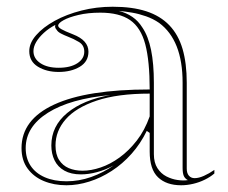

<svg xmlns="http://www.w3.org/2000/svg" viewBox="-20 -535 676 570"><path d="M314.6 -515Q373 -515 414.3 -501.5Q455.7 -488 482.6 -460.1Q509.5 -432.1 522 -389.6Q534.4 -347 534.4 -289.4V-34.8Q534.4 -20.5 540.9 -13.3Q547.4 -6.1 557.8 -6.1Q570 -6.1 585.3 -12.9Q600.7 -19.7 616.4 -30.6V-20Q604.1 -9.4 587.6 -1.4Q571.2 6.6 553.1 10.8Q535 15 517.7 15Q474 15 449.2 -8.6Q424.4 -32.2 424.4 -85.1Q424.4 -104.7 424.4 -114.1Q424.4 -123.5 424.4 -128.8Q424.4 -134.2 424.4 -140.4L415.7 -146.4Q397.2 -108.3 370.4 -78.3Q343.7 -48.3 311.5 -27.5Q279.4 -6.7 245 4.1Q210.6 15 177.4 15Q140.1 15 110.1 2.5Q80.1 -9.9 62 -34.5Q43.9 -59.1 43.9 -95.3Q43.9 -179.9 140.8 -224.6Q237.7 -269.4 424.4 -269.4Q424.4 -353.6 411.3 -403.5Q398.1 -453.3 366.1 -475.4Q334.2 -497.4 277.7 -497.4Q241.2 -497.4 212.8 -490.6Q184.4 -483.9 168.6 -475Q152.7 -466.2 152.7 -458.8Q152.7 -454 162.2 -448.4Q171.6 -442.8 196.8 -433Q242.6 -415.3 242.6 -381.5Q242.6 -352.1 216.8 -336.7Q191.1 -321.4 154.1 -321.4Q118.2 -321.4 92.6 -337Q66.9 -352.7 66.9 -383.2Q66.9 -407.3 87.3 -430.6Q107.6 -453.9 142.5 -473.2Q177.4 -492.4 221.9 -503.7Q266.3 -515 314.6 -515ZM424.4 -257.1Q329.5 -257.1 267.4 -236.4Q205.3 -215.6 175.1 -180.9Q144.8 -146.2 144.8 -103.2Q144.8 -76.7 155.4 -60.2Q166 -43.6 184 -35.9Q202.1 -28.2 225.2 -28.2Q250.4 -28.2 278.8 -37.8Q307.2 -47.3 334.9 -67.4Q362.5 -87.4 386.1 -117.7Q409.7 -148 424.4 -189.5ZM177.4 3.2Q214.5 3.2 250.6 -9.5Q286.6 -22.3 317.2 -43.8Q293.1 -30.6 268 -24Q242.9 -17.3 220.4 -17.3Q190.9 -17.3 171.2 -28.4Q151.4 -39.5 141.9 -59.1Q132.4 -78.7 132.4 -103.2Q132.4 -160.5 179.4 -199.5Q226.5 -238.6 307.9 -252.9Q188.7 -242 122.5 -200.4Q56.3 -158.7 56.3 -95.3Q56.3 -65 70.9 -42.9Q85.5 -20.8 112.9 -8.8Q140.4 3.2 177.4 3.2ZM332.5 -502.7Q355.5 -496.8 373 -484.8Q390.5 -472.8 402.6 -453.4Q420.2 -427.4 428.5 -386.6Q436.8 -345.8 436.8 -289.4V-77.4Q436.8 -52.3 447.3 -35.9Q457.8 -19.5 474.1 -11.2Q490.5 -2.9 507.4 -0.6Q515 0.5 522.8 0.7Q530.6 0.9 537.6 -0.3Q528.7 -5.1 525.4 -13.3Q522.1 -21.6 522.1 -37V-289.4Q522.1 -352.9 504.6 -397.1Q487.1 -441.3 452.4 -467Q434.4 -479.4 413.6 -486.6Q392.8 -493.9 372.1 -497.5Q351.4 -501 332.5 -502.7ZM154.1 -333.8Q188.9 -333.8 209.6 -347.2Q230.2 -360.7 230.2 -381.5Q230.2 -400.7 214.6 -410.2Q198.9 -419.7 180.9 -426.5Q170.8 -430.4 161.1 -435.4Q151.5 -440.4 148.4 -446.2Q141.5 -453.5 144.3 -461.1Q124.7 -450.8 110.1 -437.4Q95.5 -424 87.4 -410.2Q79.3 -396.4 79.3 -383.2Q79.3 -361.3 99.8 -347.5Q120.2 -333.8 154.1 -333.8Z"/></svg>

Font: Kalnia Glaze Thin
Style: Regular
Weight: 100
Version: Version 1.110